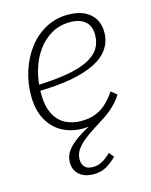

<svg xmlns="http://www.w3.org/2000/svg" viewBox="-118 -623 740 942"><g transform="rotate(-15 252.0 -152.5)"><path d="M248 -26Q293 -26 325 -39.5Q357 -53 380.5 -76Q404 -99 424 -129L453 -106Q448 -97 441.5 -88.5Q435 -80 428 -71.5Q421 -63 410 -53Q389 -32 360 -13Q331 6 301.5 24.5Q272 43 247 63Q222 83 206.5 105Q191 127 191 155Q191 179 204.5 193Q218 207 245 207Q266 207 282.5 200Q299 193 313 182Q327 171 338 160L358 185Q332 211 304.5 226.5Q277 242 242 242Q194 242 167.5 218.5Q141 195 141 157Q141 133 151.5 112Q162 91 186 69.5Q210 48 251 24Q292 0 352 -30L339 -6Q319 2 296 7Q273 12 248 12Q187 12 140.5 -14Q94 -40 68 -89.5Q42 -139 42 -209Q42 -275 62 -336Q82 -397 118.5 -444.5Q155 -492 206 -519.5Q257 -547 319 -547Q369 -547 402.5 -530.5Q436 -514 453 -485.5Q470 -457 470 -419Q470 -371 444.5 -334Q419 -297 369 -272.5Q319 -248 244.5 -235Q170 -222 72 -221L76 -251Q171 -254 237.5 -265.5Q304 -277 345 -298Q386 -319 404.5 -348.5Q423 -378 423 -418Q423 -448 411 -468Q399 -488 376 -498.5Q353 -509 319 -509Q267 -509 225 -485Q183 -461 153 -419Q123 -377 107.5 -322.5Q92 -268 92 -207Q92 -145 112 -104.5Q132 -64 167.5 -45Q203 -26 248 -26Z"/></g></svg>

Font: Roboto Serif Thin
Style: Italic
Weight: 250
Italic angle: -10°
Version: Version 1.007